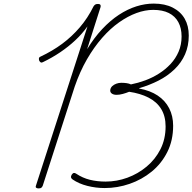

<svg xmlns="http://www.w3.org/2000/svg" viewBox="-20 -1035 1071 1069"><path d="M563 12Q514 12 466.5 0Q419 -12 384 -36Q377 -41 375.5 -47Q374 -53 379 -62Q385 -71 391 -72Q397 -73 404 -68Q440 -44 480.5 -34Q521 -24 568 -24Q630 -24 689 -45.5Q748 -67 796.5 -107.5Q845 -148 873.5 -204.5Q902 -261 902 -331Q902 -388 877.5 -428Q853 -468 807 -491.5Q761 -515 699 -524Q682 -517 663.5 -512Q645 -507 629 -507Q612 -507 602 -514.5Q592 -522 594 -535Q596 -547 605 -555.5Q614 -564 627.5 -569Q641 -574 655 -574Q671 -574 685 -572Q699 -570 709 -565Q749 -573 788.5 -587.5Q828 -602 864.5 -625Q901 -648 929.5 -678.5Q958 -709 974.5 -747.5Q991 -786 991 -832Q991 -878 973 -911.5Q955 -945 920 -962.5Q885 -980 833 -980Q788 -980 740 -962.5Q692 -945 643 -910.5Q594 -876 548.5 -824Q503 -772 464 -704.5Q425 -637 396 -553L218 -1Q215 6 210.5 10Q206 14 195 14Q185 14 181 10Q177 6 180 -1L467 -888Q437 -846 399 -810.5Q361 -775 316 -744.5Q271 -714 219 -689Q212 -685 207 -687.5Q202 -690 198 -698Q195 -708 197.5 -713Q200 -718 206 -720Q272 -751 326 -791Q380 -831 424.5 -883Q469 -935 501 -1000Q505 -1006 510 -1009.5Q515 -1013 526 -1013Q535 -1013 538.5 -1008.5Q542 -1004 540 -996L465 -761Q504 -825 549 -873Q594 -921 642 -952.5Q690 -984 739 -999.5Q788 -1015 836 -1015Q898 -1015 942 -992.5Q986 -970 1008.5 -930.5Q1031 -891 1031 -837Q1031 -780 1010.5 -733Q990 -686 951.5 -649Q913 -612 863 -586.5Q813 -561 755 -544V-542Q816 -531 858 -503Q900 -475 922 -432Q944 -389 944 -335Q944 -253 911.5 -188.5Q879 -124 824.5 -79.5Q770 -35 702 -11.5Q634 12 563 12Z"/></svg>

Font: Playwrite MX Thin
Style: Regular
Weight: 250
Designer: Veronika Burian, José Scaglione
Foundry: TypeTogether
Version: Version 1.002